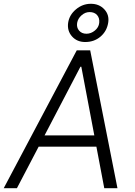

<svg xmlns="http://www.w3.org/2000/svg" viewBox="-37 -993 714 1013"><path d="M52.2 0H-17.4L367.9 -727.3H438.9L582.7 0H513.1L471.6 -219.1H166.9ZM198.2 -278.8H460.6L392 -641H387.4ZM412.6 -771.3Q369.3 -771.3 343 -800.8Q316.8 -830.3 322.4 -872.2Q328.5 -914.1 363.5 -943.5Q398.4 -973 442.5 -973Q486.5 -973 513.7 -943.5Q540.8 -914.1 533.7 -872.2Q526.3 -827.8 492.9 -799.5Q459.5 -771.3 412.6 -771.3ZM419 -815Q443.2 -815 463.6 -831.9Q484 -848.7 486.5 -872.2Q489.3 -897.4 475.3 -913.4Q461.3 -929.3 435.7 -929.3Q412.6 -929.3 393.3 -912.3Q373.9 -895.2 370 -872.2Q366.1 -848 380.3 -831.5Q394.5 -815 419 -815Z"/></svg>

Font: Karasuma Gothic
Style: Light Italic
Weight: 300
Italic angle: 9.39998°
Designer: Rasmus Andersson / Ryoko Nishizuka
Foundry: rsms
Version: Version 1.00